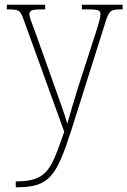

<svg xmlns="http://www.w3.org/2000/svg" viewBox="-20 -556 541 816"><path d="M47 215V240H48C188 240 218 198 282 1L426 -455C444 -512 448 -516 497 -516H501V-536H328V-516H359C403 -516 407 -509 407 -495C407 -481 399 -455 389 -423L311 -182C292 -119 277 -71 266 -30C255 -72 226 -147 202 -217L132 -413C114 -462 105 -483 105 -495C105 -510 112 -516 155 -516H172V-536H9V-516H11C63 -516 66 -514 84 -463L253 4C197 163 183 215 47 215Z"/></svg>

Font: Noto Serif SemiCondensed Thin
Style: Regular
Weight: 100
Width: 4
Designer: Monotype Design Team
Foundry: Monotype Imaging Inc.
Version: Version 2.015